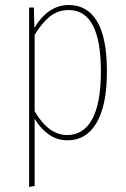

<svg xmlns="http://www.w3.org/2000/svg" viewBox="-20 -549 504 765"><path d="M406 -264Q406 -130 365 -60Q324 10 249 10Q207 10 174 -13.5Q141 -37 118 -76V192L96 196V-519H115L117 -438Q172 -529 254 -529Q328 -529 367 -463.5Q406 -398 406 -264ZM382 -264Q382 -509 254 -509Q211 -509 179 -483.5Q147 -458 118 -410V-106Q173 -11 248 -11Q313 -11 347.5 -74.5Q382 -138 382 -264Z"/></svg>

Font: Fira Sans Extra Condensed Thin
Style: Regular
Weight: 250
Width: 1
Designer: Carrois Corporate & Edenspiekermann AG
Foundry: Carrois Corporate GbR & Edenspiekermann AG
Version: Version 4.203